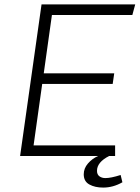

<svg xmlns="http://www.w3.org/2000/svg" viewBox="-20 -706 632 869"><path d="M592 -686 579 -638H215L178 -374H497L490 -326H171L132 -48H501V0H71L168 -686ZM447 143Q410 143 384.5 129Q359 115 359 83Q359 56 378 34Q397 12 424 0H474Q419 28 419 67Q419 84 430 92Q441 100 457 100Q482 100 526 86L534 119Q492 143 447 143Z"/></svg>

Font: Chivo Thin Italic
Style: Regular
Weight: 100
Italic angle: -8.05°
Designer: Hector Gatti
Foundry: Omnibus-Type
Version: Version 1.007